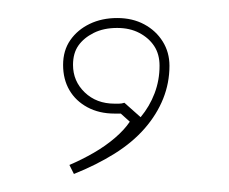

<svg xmlns="http://www.w3.org/2000/svg" viewBox="-20 -111 254 213"><path d="M62 82 57 72Q71 66 84 58.5Q97 51 107.5 42Q118 33 124 24L114 15H107Q90 15 77 8Q64 1 57 -11Q50 -23 50 -39Q50 -55 58 -66.5Q66 -78 79.5 -84.5Q93 -91 110 -91Q127 -91 140 -84Q153 -77 160.5 -65Q168 -53 168 -38Q168 -19 161 -1.5Q154 16 140.5 31.5Q127 47 107 59.5Q87 72 62 82ZM136 19Q146 7 151.5 -7.5Q157 -22 157 -38Q157 -51 151 -60Q145 -69 134.5 -74.5Q124 -80 110 -80Q95 -80 84 -74.5Q73 -69 67 -60.5Q61 -52 61 -39Q61 -21 74 -8.5Q87 4 107 4Q109 4 112 4Q115 4 118 3Z"/></svg>

Font: Kalnia Glaze Thin Light
Style: Regular
Weight: 300
Version: Version 1.110